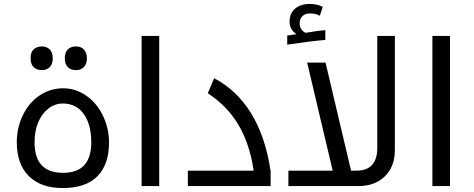

<svg xmlns="http://www.w3.org/2000/svg" viewBox="-20 -942 2398 972"><path d="M191 -587Q168 -587 151.5 -601Q135 -615 135 -647Q135 -679 151.5 -693Q168 -707 191 -707Q217 -707 232 -691.5Q247 -676 247 -647Q247 -618 232 -602.5Q217 -587 191 -587ZM364 -587Q338 -587 323 -602.5Q308 -618 308 -647Q308 -676 323 -691.5Q338 -707 364 -707Q391 -707 405.5 -690.5Q420 -674 420 -647Q420 -620 405.5 -603.5Q391 -587 364 -587Z M297 10Q187 10 126 -50.5Q65 -111 65 -222Q65 -296 96 -359Q126 -422 180 -458.5Q234 -495 300 -495Q363 -495 416 -458Q470 -421 501 -356.5Q532 -292 532 -222Q532 -109 473 -49.5Q414 10 297 10ZM299 -67Q442 -67 442 -221Q442 -312 404 -365Q366 -418 298 -418Q258 -418 225.5 -393Q193 -368 174 -324Q155 -280 155 -221Q155 -67 299 -67Z M697 -760H786V0H697Z M931 -78H1264Q1254 -151 1231 -215Q1203 -295 1154.5 -358Q1106 -421 1032 -470L1064 -546Q1179 -486 1251.5 -368Q1324 -250 1350 -76V0H931Z M1434 -762 1481 -769Q1446 -792 1446 -832Q1446 -875 1474 -898.5Q1502 -922 1548 -922Q1587 -922 1614 -907L1599 -862Q1580 -874 1549 -874Q1527 -874 1512 -861.5Q1497 -849 1497 -823Q1497 -806 1505.5 -794Q1514 -782 1527 -776Q1557 -781 1586.5 -785Q1616 -789 1627 -789V-740Q1590 -737 1539 -730.5Q1488 -724 1434 -716Z M1668 -62 1535 -625H1628L1761 -62Z M1784 -78Q1890 -78 1890 -194V-760H1979V-182Q1979 -99 1928.5 -49.5Q1878 0 1794 0H1440V-78Z M2169 -760H2258V0H2169Z"/></svg>

Font: Noto Kufi Arabic
Style: Regular
Weight: 400
Designer: Monotype Design Team, David Williams, Khaled Hosny
Foundry: Google LLC
Version: Version 2.109; ttfautohint (v1.8.4.7-5d5b)